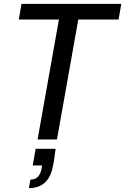

<svg xmlns="http://www.w3.org/2000/svg" viewBox="-20 -720 646 991"><path d="M174 0 284 -619H77L91 -700H606L592 -619H384L274 0ZM129 251 137 207Q162 207 176 192Q190 177 195 148L197 134H149L164 48H267Q264 70 261 92.5Q258 115 253 139Q243 193 212 222Q181 251 129 251Z"/></svg>

Font: DM Sans 36pt Medium
Style: Italic
Weight: 500
Italic angle: -10°
Designer: Colophon Foundry, Jonny Pinhorn
Foundry: Colophon Foundry
Version: Version 4.004;gftools[0.9.30]